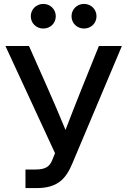

<svg xmlns="http://www.w3.org/2000/svg" viewBox="-20 -963 652 983"><path d="M162.6 -95.2H110.4V0H167C276.9 0 317.9 -49.3 350.1 -125.5L604 -727.5H486.3L402.8 -520.5C371.1 -441.4 343.3 -371.1 315.4 -297.9C285.2 -371.1 255.4 -441.4 220.2 -520.5L128.4 -727.5H7.8L261.7 -178.7L247.6 -143.6C233.9 -108.9 210.4 -95.2 162.6 -95.2ZM410.2 -816.9C446.3 -816.9 474.1 -844.2 474.1 -879.9C474.1 -915 446.3 -942.9 410.2 -942.9C374 -942.9 346.2 -915 346.2 -879.9C346.2 -844.2 374 -816.9 410.2 -816.9ZM201.7 -816.9C237.8 -816.9 265.6 -844.2 265.6 -879.9C265.6 -915 237.8 -942.9 201.7 -942.9C165.5 -942.9 137.7 -915 137.7 -879.9C137.7 -844.2 165.5 -816.9 201.7 -816.9Z"/></svg>

Font: Inteeer Medium
Style: Regular
Weight: 500
Designer: Rasmus Andersson
Foundry: rsms
Version: Version 4.001;Glyphs 3.4 (3402)